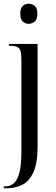

<svg xmlns="http://www.w3.org/2000/svg" viewBox="-23 -772 299 1032"><path d="M131 -644Q113 -644 99.5 -656.5Q86 -669 86 -698Q86 -728 99.5 -740Q113 -752 131 -752Q150 -752 164 -740Q178 -728 178 -698Q178 -669 164 -656.5Q150 -644 131 -644ZM-3 240V230H3Q32 230 51.5 213Q71 196 81.5 155.5Q92 115 92 43V-454Q92 -501 78.5 -513.5Q65 -526 33 -526H25V-536H179V14Q179 104 157 153Q135 202 97 221Q59 240 11 240Z"/></svg>

Font: Noto Serif Display ExtraCondensed
Style: Regular
Weight: 400
Width: 2
Designer: Monotype Design Team
Foundry: Monotype Imaging Inc.
Version: Version 2.009